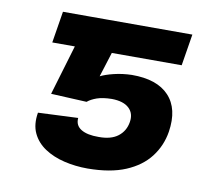

<svg xmlns="http://www.w3.org/2000/svg" viewBox="-65 -603 773 687"><g transform="rotate(10 321.5 -259.5)"><path d="M249.5 -225.6 119.6 -231.9 208 -528.3H580.6L562 -413.6H308.1L279.8 -323.7Q297.9 -333 328.1 -340.3Q358.4 -347.7 392.6 -348.6Q484.4 -349.1 527.8 -302.7Q571.3 -256.3 558.1 -171.4Q549.8 -119.6 518.6 -78.9Q487.3 -38.1 432.1 -14.9Q377 8.3 294.4 8.8Q249.5 8.8 208.7 -1Q168 -10.7 137.5 -31Q106.9 -51.3 92.3 -82.5Q77.6 -113.8 85 -157.2L230 -163.6Q227.5 -136.2 250 -122.6Q272.5 -108.9 313.5 -109.4Q358.4 -108.9 383.8 -128.4Q409.2 -147.9 414.6 -181.2Q419.9 -212.9 399.7 -231.9Q379.4 -251 336.9 -251.5Q304.2 -251 283.2 -243.7Q262.2 -236.3 249.5 -225.6ZM265.6 -528.3 246.1 -413.6H91.8L110.4 -528.3Z"/></g></svg>

Font: Inter 16pt
Style: Bold Italic
Weight: 700
Italic angle: -9.3988°
Version: Version 4.001;git-66647c0bb